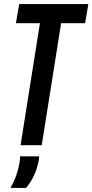

<svg xmlns="http://www.w3.org/2000/svg" viewBox="-20 -720 458 952"><path d="M402 -605H283L187 0H82L178 -605H59L75 -700H418ZM79 55H174Q174 63 172 76Q157 155 109 212H32Q51 178 61.5 147Q72 116 77 86Q80 70 79 55Z"/></svg>

Font: Georama Condensed SemiBold
Style: Italic
Weight: 600
Width: 3
Italic angle: -9°
Designer: Jean-Baptiste Levee
Foundry: Production Type
Version: Version 1.000